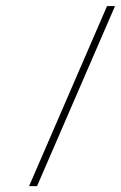

<svg xmlns="http://www.w3.org/2000/svg" viewBox="-20 -558 408 648"><path d="M78.1 70.3 341.3 -537.6H368.2L105 70.3Z"/></svg>

Font: ML-NILA03_NewLipi
Style: Regular
Weight: 400
Designer: CLT@C-DIT
Version: Version ML-NILA03_NewLipi 2.